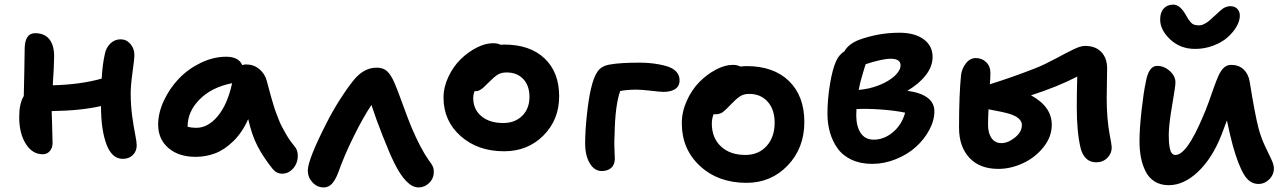

<svg xmlns="http://www.w3.org/2000/svg" viewBox="-20 -735 5620 840"><path d="M167 -60.1Q121.6 -60.1 92.8 -105.7Q64 -151.4 64 -223.1Q64 -282.2 84 -314.9Q84.5 -341.3 86.2 -413.6Q87.9 -485.8 87.9 -519Q87.9 -589.8 133.8 -589.8Q174.3 -589.8 195.6 -563.7Q216.8 -537.6 216.8 -488.8Q216.8 -451.7 210.9 -361.8Q333.5 -365.2 424.8 -391.1Q428.7 -456.5 439 -500Q444.3 -526.9 463.1 -544.9Q481.9 -563 507.8 -563Q533.2 -563 550.5 -542.7Q567.9 -522.5 567.9 -495.1Q567.9 -475.6 559.8 -418.9Q551.8 -362.3 551.8 -326.2Q551.8 -274.9 558.3 -227.1Q564.9 -179.2 571.5 -146.7Q578.1 -114.3 578.1 -99.1Q578.1 -73.7 561.3 -56.9Q544.4 -40 517.1 -40Q469.7 -40 445.8 -103.5Q421.9 -167 421.9 -271Q331.1 -250.5 206.1 -249Q206.5 -226.1 208.3 -177.7Q210 -129.4 210 -109.9Q210 -87.9 198 -74Q186 -60.1 167 -60.1Z M835.9 -48.8Q761.7 -48.8 716.8 -87.4Q671.9 -126 671.9 -189.9Q671.9 -241.2 697 -294.9Q722.2 -348.6 762.5 -390.9Q802.7 -433.1 858.2 -460Q913.6 -486.8 969.7 -486.8Q1023.9 -486.8 1040 -450.2Q1048.8 -453.1 1056.6 -453.1Q1089.4 -453.1 1113.8 -433.3Q1138.2 -413.6 1147 -381.8Q1148.9 -374 1157 -344.5Q1165 -314.9 1167 -307.9Q1168.9 -300.8 1176.3 -276.4Q1183.6 -252 1187.3 -243.2Q1190.9 -234.4 1198.5 -214.1Q1206.1 -193.8 1212.4 -182.6Q1218.8 -171.4 1228 -154.3Q1237.3 -137.2 1247.8 -122.3Q1258.3 -107.4 1271 -91.8Q1281.7 -78.1 1282.7 -57.9Q1283.7 -37.6 1276.1 -19.5Q1268.6 -1.5 1252.2 11.7Q1235.8 24.9 1214.8 24.9Q1189.5 24.9 1171.9 2.9Q1131.3 -48.3 1106.7 -95.7Q1082 -143.1 1065.9 -213.9Q1040 -155.3 1000.7 -117.2Q961.4 -79.1 920.9 -64Q880.4 -48.8 835.9 -48.8ZM800.8 -182.1V-180.2Q817.9 -175.8 838.9 -175.8Q890.1 -175.8 932.6 -226.8Q975.1 -277.8 995.6 -371.1Q906.2 -353.5 853.5 -300.3Q800.8 -247.1 800.8 -182.1Z M1396 85Q1367.2 85 1346.9 62.7Q1326.7 40.5 1326.7 11.2Q1326.7 -36.6 1408.7 -196.8Q1434.1 -247.6 1466.8 -298.8Q1499.5 -350.1 1526.9 -383.8Q1571.3 -439 1627.9 -439Q1656.2 -439 1673.1 -423.8Q1689.9 -408.7 1705.6 -373Q1717.3 -346.7 1742.2 -277.8Q1767.1 -209 1780.8 -176.8Q1819.8 -85.4 1855 -35.2Q1868.2 -18.1 1873 -7.8Q1877.9 2.4 1877.9 17.1Q1877.9 45.4 1857.9 65.2Q1837.9 85 1811 85Q1757.3 85 1703.6 -24.9Q1684.6 -63.5 1654.3 -140.4Q1624 -217.3 1605 -275.9Q1567.9 -220.2 1526.4 -136Q1484.9 -51.8 1459 22Q1446.8 53.2 1432.1 69.1Q1417.5 85 1396 85Z M2185.5 -73.2Q2070.3 -73.2 1995.4 -139.6Q1920.4 -206.1 1920.4 -308.1Q1920.4 -354 1941.7 -398.9Q1962.9 -443.8 1994.9 -475.3Q2026.9 -506.8 2064.9 -526.4Q2103 -545.9 2136.7 -545.9Q2158.2 -545.9 2170.4 -539.1Q2175.3 -540 2185.5 -540Q2298.8 -540 2362.5 -479.5Q2426.3 -418.9 2426.3 -314Q2426.3 -210.9 2357.4 -142.1Q2288.6 -73.2 2185.5 -73.2ZM2050.3 -307.1Q2050.3 -256.8 2085.9 -226.8Q2121.6 -196.8 2181.6 -196.8Q2232.9 -196.8 2264.6 -228.3Q2296.4 -259.8 2296.4 -311Q2296.4 -360.4 2269.3 -389.2Q2242.2 -418 2196.3 -418Q2172.9 -418 2157.2 -408.2Q2141.6 -398.4 2119.6 -376Q2116.7 -373 2109.9 -366.5Q2103 -359.9 2100.8 -357.7Q2098.6 -355.5 2093.5 -350.8Q2088.4 -346.2 2085.9 -345Q2083.5 -343.8 2079.3 -341.1Q2075.2 -338.4 2072 -337.6Q2068.8 -336.9 2064.7 -336.4Q2060.5 -335.9 2055.7 -335.9Q2050.3 -319.8 2050.3 -307.1Z M2612.3 13.2Q2580.6 13.2 2560.3 -20.5Q2540 -54.2 2540 -107.9Q2540 -161.1 2547.4 -230.5Q2554.7 -299.8 2564.9 -344.2Q2576.7 -397 2594.5 -422.4Q2612.3 -447.8 2650.9 -453.1Q2694.3 -460.9 2778.3 -460.9Q2821.8 -460.9 2861.6 -453.6Q2901.4 -446.3 2919.9 -436Q2953.1 -417 2953.1 -383.8Q2953.1 -357.4 2933.6 -345.2Q2914.1 -333 2882.3 -333Q2870.1 -333 2828.6 -337.9Q2787.1 -342.8 2764.2 -342.8Q2725.1 -342.8 2693.4 -336.9Q2670.9 -273.9 2668.9 -147Q2667.5 -120.6 2667.7 -103Q2668 -85.4 2668.9 -64.9Q2669.9 -44.4 2669.9 -42Q2669.9 -14.6 2654.3 -0.7Q2638.7 13.2 2612.3 13.2Z M3246.1 64.9Q3122.6 64.9 3042.7 -8.5Q2962.9 -82 2962.9 -195.8Q2962.9 -245.6 2984.6 -293.9Q3006.3 -342.3 3039.6 -376Q3072.8 -409.7 3112.1 -430.4Q3151.4 -451.2 3186 -451.2Q3206.1 -451.2 3219.2 -443.8Q3236.8 -445.8 3246.1 -445.8Q3364.7 -445.8 3431.9 -380.4Q3499 -314.9 3499 -201.2Q3499 -87.4 3426.3 -11.2Q3353.5 64.9 3246.1 64.9ZM3094.2 -194.8Q3094.2 -131.8 3134 -94.5Q3173.8 -57.1 3241.2 -57.1Q3298.3 -57.1 3333.7 -95.9Q3369.1 -134.8 3369.1 -198.2Q3369.1 -255.9 3338.6 -290Q3308.1 -324.2 3257.8 -324.2Q3234.4 -324.2 3218.3 -314Q3202.1 -303.7 3179.2 -279.8Q3175.3 -275.9 3166.3 -266.6Q3157.2 -257.3 3154.3 -254.6Q3151.4 -252 3144.8 -246.6Q3138.2 -241.2 3134 -239.7Q3129.9 -238.3 3123.5 -236.6Q3117.2 -234.9 3109.9 -234.9Q3105 -234.9 3102.1 -235.8Q3094.2 -214.8 3094.2 -194.8Z M3795.9 -18.1Q3744.6 -18.1 3705.8 -36.1Q3667 -54.2 3644.5 -85.7Q3622.1 -117.2 3611.1 -155.5Q3600.1 -193.8 3600.1 -237.8Q3600.1 -299.8 3611.1 -366.7Q3622.1 -433.6 3638.7 -469.2Q3650.9 -495.6 3674.8 -511.2Q3691.9 -542 3736.8 -560.1Q3822.8 -591.8 3915 -591.8Q3981.9 -591.8 4021 -563.2Q4060.1 -534.7 4060.1 -485.8Q4060.1 -444.3 4030.3 -406Q4000.5 -367.7 3949.7 -337.9Q4067.9 -321.3 4067.9 -248Q4067.9 -207.5 4045.4 -166Q4022.9 -124.5 3986.6 -91.8Q3950.2 -59.1 3899.4 -38.6Q3848.6 -18.1 3795.9 -18.1ZM3877 -478Q3839.8 -478 3767.1 -454.1Q3765.1 -447.8 3758.3 -425.5Q3751.5 -403.3 3746.1 -383.1Q3740.7 -362.8 3736.8 -341.8Q3783.2 -345.2 3826.2 -362.3Q3869.1 -379.4 3894.5 -403.1Q3919.9 -426.8 3919.9 -449.2Q3919.9 -478 3877 -478ZM3726.1 -231Q3726.1 -182.6 3745.4 -153.3Q3764.6 -124 3802.7 -124Q3847.7 -124 3886.7 -156.7Q3925.8 -189.5 3939.9 -242.2Q3894.5 -251.5 3834 -255.9Q3773.4 -260.3 3727.1 -257.8Q3727.1 -253.9 3726.6 -245.1Q3726.1 -236.3 3726.1 -231Z M4347.7 3.9Q4266.1 3.9 4220.9 -44.9Q4175.8 -93.8 4175.8 -175.8Q4175.8 -320.8 4184.6 -407.2Q4188.5 -436 4206.3 -458.5Q4224.1 -481 4249.5 -481Q4275.9 -481 4294.4 -463.1Q4313 -445.3 4313 -417Q4313 -391.1 4310.5 -366.2Q4413.1 -398.4 4513.7 -438Q4554.2 -454.6 4601.6 -480.2Q4648.9 -505.9 4678.5 -520Q4708 -534.2 4727.5 -534.2Q4772.5 -534.2 4798.1 -507.6Q4823.7 -481 4823.7 -435.1Q4823.7 -417 4822.8 -374Q4821.8 -331.1 4821.8 -306.2Q4821.8 -214.8 4835 -145Q4843.8 -100.1 4843.8 -89.8Q4843.8 -63.5 4824.5 -44.2Q4805.2 -24.9 4775.9 -24.9Q4748 -24.9 4731 -42.5Q4713.9 -60.1 4707.5 -87.9Q4690.9 -157.2 4690.9 -266.1Q4690.9 -323.7 4692.9 -399.9Q4608.4 -356 4490.7 -317.9Q4581.5 -268.6 4581.5 -189Q4581.5 -136.7 4545.4 -91.3Q4509.3 -45.9 4455.6 -21Q4401.9 3.9 4347.7 3.9ZM4302.7 -189Q4302.7 -152.3 4318.1 -130.6Q4333.5 -108.9 4360.8 -108.9Q4390.1 -108.9 4420.4 -133.3Q4450.7 -157.7 4450.7 -188Q4450.7 -219.7 4397 -236.8Q4364.7 -246.1 4304.7 -256.8Q4302.7 -214.8 4302.7 -189Z M5208.5 -521Q5144 -521 5099.9 -562.3Q5055.7 -603.5 5055.7 -649.9Q5055.7 -680.7 5071.3 -697.8Q5086.9 -714.8 5113.3 -714.8Q5142.6 -714.8 5168.5 -668.9Q5175.8 -655.8 5178.7 -651.1Q5181.6 -646.5 5188.7 -638.2Q5195.8 -629.9 5204.6 -627Q5213.4 -624 5225.6 -624Q5229 -624 5232.9 -624.8Q5236.8 -625.5 5240.2 -626.5Q5243.7 -627.4 5247.6 -629.6Q5251.5 -631.8 5254.4 -633.3Q5257.3 -634.8 5261.7 -637.9Q5266.1 -641.1 5268.3 -642.8Q5270.5 -644.5 5275.1 -648.7Q5279.8 -652.8 5281.5 -654.3Q5283.2 -655.8 5288.1 -660.4Q5293 -665 5294.4 -666Q5297.4 -668.5 5305.4 -676Q5313.5 -683.6 5316.7 -686.5Q5319.8 -689.5 5326.7 -694.8Q5333.5 -700.2 5338.1 -702.1Q5342.8 -704.1 5349.4 -706.1Q5356 -708 5362.3 -708Q5381.8 -708 5393.1 -696.3Q5404.3 -684.6 5404.3 -666Q5404.3 -644 5389.9 -618.9Q5375.5 -593.8 5350.8 -571.8Q5326.2 -549.8 5288.3 -535.4Q5250.5 -521 5208.5 -521ZM5093.3 75.2Q5057.1 75.2 5031.2 58.8Q5005.4 42.5 4991.5 13.9Q4977.5 -14.6 4971.4 -47.1Q4965.3 -79.6 4965.3 -118.2Q4965.3 -172.4 4974.4 -252.7Q4983.4 -333 4992.7 -375Q5004.9 -446.8 5042.5 -446.8Q5072.8 -446.8 5097.7 -424.6Q5122.6 -402.3 5122.6 -374Q5122.6 -357.9 5107.9 -272.9Q5093.3 -188 5093.3 -145Q5093.3 -126.5 5094.2 -113.5Q5095.2 -100.6 5097.9 -86.4Q5100.6 -72.3 5106.7 -64.7Q5112.8 -57.1 5122.6 -57.1Q5171.9 -57.1 5241.2 -221.2Q5254.9 -251.5 5268.8 -290.3Q5282.7 -329.1 5291.5 -354.5Q5300.3 -379.9 5311 -403.8Q5321.8 -427.7 5335.2 -439.5Q5348.6 -451.2 5366.2 -451.2Q5399.9 -451.2 5420.9 -431.2Q5441.9 -411.1 5447.3 -377.9Q5470.7 -232.4 5486.3 -172.9Q5497.6 -131.3 5514.9 -95Q5532.2 -58.6 5542.7 -36.6Q5553.2 -14.6 5553.2 2Q5553.2 29.3 5533 49.6Q5512.7 69.8 5485.4 69.8Q5447.3 69.8 5422.4 28.6Q5397.5 -12.7 5373.5 -98.1Q5362.3 -139.2 5347.7 -208Q5343.8 -196.8 5323.2 -143.1Q5283.2 -42 5221.2 16.6Q5159.2 75.2 5093.3 75.2Z"/></svg>

Font: Shantell Sans Irregular Bouncy
Style: Regular
Weight: 600
Designer: Stephen Nixon, Anya Danilova, Shantell Martin
Foundry: Arrow Type
Version: Version 1.006;[9816181b4]